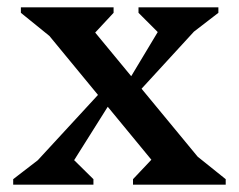

<svg xmlns="http://www.w3.org/2000/svg" viewBox="-20 -504 652 524"><path d="M343 0V-15L411 -87H422V-33L81 -447H132V-392L37 -469V-484H290V-469L222 -396H211V-450L552 -37H500V-92L596 -15V0ZM16 0V-15L129 -102V-34H53L265 -264L290 -238L156 -25V-83H166L235 -15V0ZM327 -219 308 -246 436 -459V-401H426L358 -469V-484H576V-469L463 -382V-450H539Z"/></svg>

Font: Platypi Light
Style: Regular
Weight: 400
Version: Version 1.200